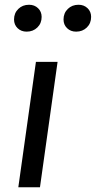

<svg xmlns="http://www.w3.org/2000/svg" viewBox="-20 -787 403 807"><path d="M131 -527H222L148 0H57ZM92 -654Q69 -654 54 -668.5Q39 -683 39 -705Q39 -732 57 -749.5Q75 -767 102 -767Q125 -767 140 -752.5Q155 -738 155 -716Q155 -689 137 -671.5Q119 -654 92 -654ZM300 -654Q277 -654 262 -668.5Q247 -683 247 -705Q247 -732 265 -749.5Q283 -767 310 -767Q333 -767 348 -752.5Q363 -738 363 -716Q363 -689 345 -671.5Q327 -654 300 -654Z"/></svg>

Font: Fira Sans Variable
Style: Italic
Weight: 397
Italic angle: -8°
Designer: Carrois Corporate & Edenspiekermann AG
Foundry: Carrois Corporate GbR & Edenspiekermann AG
Version: Version 4.202